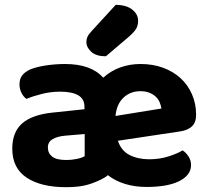

<svg xmlns="http://www.w3.org/2000/svg" viewBox="-20 -762 867 798"><path d="M250 -496Q359 -496 409 -439Q441 -468 480.5 -482Q520 -496 564 -496Q615 -496 657.5 -480.5Q700 -465 730.5 -437Q761 -409 778 -370Q795 -331 795 -285Q795 -253 778 -237Q761 -221 730 -216L470 -177Q484 -135 519 -117.5Q554 -100 600 -100Q642 -100 679 -111.5Q716 -123 739 -137Q754 -127 764 -111Q774 -95 774 -76Q774 -53 760 -36Q746 -19 721.5 -7.5Q697 4 663.5 9.5Q630 15 590 15Q492 15 428 -34Q425 -31 421 -28Q417 -25 413 -23Q383 -6 347 5Q311 16 254 16Q151 16 91 -23.5Q31 -63 31 -144Q31 -213 72 -249Q113 -285 198 -294L331 -308V-319Q331 -351 305 -366Q279 -381 230 -381Q192 -381 155.5 -372Q119 -363 90 -351Q78 -359 69.5 -375.5Q61 -392 61 -411Q61 -434 72 -448.5Q83 -463 107 -474Q135 -485 174 -490.5Q213 -496 250 -496ZM256 -97Q278 -97 299.5 -101.5Q321 -106 332 -113V-205L250 -198Q218 -195 198.5 -183.5Q179 -172 179 -149Q179 -125 197 -111Q215 -97 256 -97ZM564 -383Q522 -383 493.5 -356.5Q465 -330 460 -280L651 -311Q649 -324 643.5 -337Q638 -350 627.5 -360Q617 -370 601 -376.5Q585 -383 564 -383ZM461 -742Q507 -741 530.5 -721.5Q554 -702 554 -676Q554 -655 545 -641Q536 -627 514 -608L420 -528Q380 -528 359.5 -546.5Q339 -565 339 -588Q339 -599 343.5 -609Q348 -619 361 -633Z"/></svg>

Font: Baloo Chettan 2
Style: Bold
Weight: 700
Designer: Maithili Shingre, Unnati Kotecha and Ek Type
Foundry: Ek Type
Version: Version 1.640;hotconv 1.0.111;makeotfexe 2.5.65597; ttfautoh